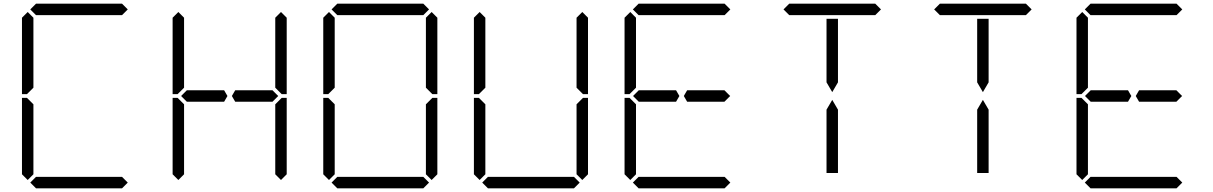

<svg xmlns="http://www.w3.org/2000/svg" viewBox="-20 -1020 6568 1040"><path d="M99 -924 130 -955 161 -924V-918V-875V-545L126 -510H99ZM161 -76 130 -45 99 -76V-490H126L161 -455V-125V-83ZM144 -969 175 -1000H641L672 -969L641 -938H620H439H377H196H175ZM672 -31 641 0H175L144 -31L175 -62H196H377H439H620H641Z M1194 -531 1212 -500 1194 -469H1193H1172H1171H1061H997H992L961 -500L992 -531H997H1044H1171H1172H1193ZM915 -924 946 -955 977 -924V-918V-875V-545L942 -510H915ZM977 -76 946 -45 915 -76V-490H942L977 -455V-125V-83ZM1474 -513 1487 -500 1456 -469H1454H1451H1277H1275H1255H1254L1236 -500L1254 -531H1277H1400H1456ZM1471 -924 1502 -955 1533 -924V-510H1506L1471 -545V-550V-875V-918ZM1533 -76 1502 -45 1471 -76V-83V-125V-455L1506 -490H1533Z M1731 -924 1762 -955 1793 -924V-918V-875V-545L1758 -510H1731ZM1793 -76 1762 -45 1731 -76V-490H1758L1793 -455V-125V-83ZM1776 -969 1807 -1000H2273L2304 -969L2273 -938H2252H2071H2009H1828H1807ZM2304 -31 2273 0H1807L1776 -31L1807 -62H1828H2009H2071H2252H2273ZM2287 -924 2318 -955 2349 -924V-510H2322L2287 -545V-550V-875V-918ZM2349 -76 2318 -45 2287 -76V-83V-125V-455L2322 -490H2349Z M2547 -924 2578 -955 2609 -924V-918V-875V-545L2574 -510H2547ZM2609 -76 2578 -45 2547 -76V-490H2574L2609 -455V-125V-83ZM3120 -31 3089 0H2623L2592 -31L2623 -62H2644H2825H2887H3068H3089ZM3103 -924 3134 -955 3165 -924V-510H3138L3103 -545V-550V-875V-918ZM3165 -76 3134 -45 3103 -76V-83V-125V-455L3138 -490H3165Z M3642 -531 3660 -500 3642 -469H3641H3620H3619H3509H3445H3440L3409 -500L3440 -531H3445H3492H3619H3620H3641ZM3363 -924 3394 -955 3425 -924V-918V-875V-545L3390 -510H3363ZM3425 -76 3394 -45 3363 -76V-490H3390L3425 -455V-125V-83ZM3408 -969 3439 -1000H3905L3936 -969L3905 -938H3884H3703H3641H3460H3439ZM3922 -513 3935 -500 3904 -469H3902H3899H3725H3723H3703H3702L3684 -500L3702 -531H3725H3848H3904ZM3936 -31 3905 0H3439L3408 -31L3439 -62H3460H3641H3703H3884H3905Z M4519 -83H4457V-382V-426L4488 -479L4519 -426V-229ZM4224 -969 4255 -1000H4721L4752 -969L4721 -938H4700H4519H4457H4276H4255ZM4457 -618V-918H4519V-857V-574L4488 -521L4457 -574Z M5335 -83H5273V-382V-426L5304 -479L5335 -426V-229ZM5040 -969 5071 -1000H5537L5568 -969L5537 -938H5516H5335H5273H5092H5071ZM5273 -618V-918H5335V-857V-574L5304 -521L5273 -574Z M6090 -531 6108 -500 6090 -469H6089H6068H6067H5957H5893H5888L5857 -500L5888 -531H5893H5940H6067H6068H6089ZM5811 -924 5842 -955 5873 -924V-918V-875V-545L5838 -510H5811ZM5873 -76 5842 -45 5811 -76V-490H5838L5873 -455V-125V-83ZM5856 -969 5887 -1000H6353L6384 -969L6353 -938H6332H6151H6089H5908H5887ZM6370 -513 6383 -500 6352 -469H6350H6347H6173H6171H6151H6150L6132 -500L6150 -531H6173H6296H6352ZM6384 -31 6353 0H5887L5856 -31L5887 -62H5908H6089H6151H6332H6353Z"/></svg>

Font: DSEG14 Classic
Style: Light
Weight: 300
Designer: Keshikan(Twitter:@keshinomi_88pro)
Version: Version 0.46